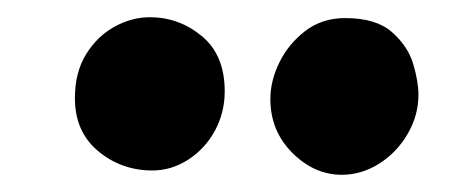

<svg xmlns="http://www.w3.org/2000/svg" viewBox="-20 -829 541 223"><path d="M157 -631Q121 -631 94 -653.5Q67 -676 67 -715Q67 -745 80 -766Q93 -787 113 -798Q133 -809 154 -809Q188 -809 214.5 -787Q241 -765 241 -723Q241 -698 229.5 -677Q218 -656 198.5 -643.5Q179 -631 157 -631ZM377 -626Q345 -626 319.5 -651.5Q294 -677 294 -714Q294 -735 304.5 -756.5Q315 -778 334.5 -793Q354 -808 381 -808Q417 -808 435.5 -791.5Q454 -775 460 -754.5Q466 -734 466 -719Q466 -695 453.5 -673.5Q441 -652 420.5 -639Q400 -626 377 -626Z"/></svg>

Font: Playpen Sans
Style: Bold
Weight: 700
Designer: Laura Meseguer, Veronika Burian, José Scaglione
Foundry: TypeTogether
Version: Version 1.001